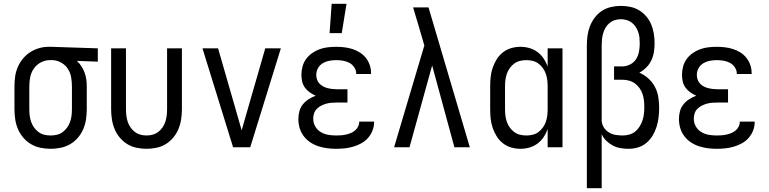

<svg xmlns="http://www.w3.org/2000/svg" viewBox="-20 -774 4040 1009"><path d="M246 8Q219 8 192.5 2.5Q166 -3 143 -16.5Q120 -30 102.5 -50.5Q85 -71 74.5 -95.5Q64 -120 60 -146.5Q56 -173 56 -200V-320Q56 -346 59.5 -371.5Q63 -397 73 -420.5Q83 -444 99.5 -464.5Q116 -485 137.5 -499Q159 -513 184 -520.5Q209 -528 235 -528H250L494 -520V-450L384 -454Q398 -441 408 -425.5Q418 -410 424.5 -392.5Q431 -375 433.5 -356.5Q436 -338 436 -320V-200Q436 -173 432 -146.5Q428 -120 417.5 -95.5Q407 -71 389.5 -50.5Q372 -30 349 -16.5Q326 -3 299.5 2.5Q273 8 246 8ZM246 -62Q263 -62 279.5 -66Q296 -70 309.5 -80Q323 -90 333 -104Q343 -118 348.5 -134Q354 -150 356 -166.5Q358 -183 358 -200V-320Q358 -344 354 -367.5Q350 -391 337.5 -411Q325 -431 304 -443.5Q283 -456 259 -458H242Q217 -458 194.5 -446Q172 -434 158 -414Q144 -394 139 -369.5Q134 -345 134 -320V-200Q134 -183 136 -166.5Q138 -150 143.5 -134Q149 -118 159 -104Q169 -90 182.5 -80Q196 -70 212.5 -66Q229 -62 246 -62Z M750 8Q724 8 697.5 2.5Q671 -3 648.5 -17Q626 -31 609 -51.5Q592 -72 582 -96.5Q572 -121 568 -147.5Q564 -174 564 -200V-520H642V-200Q642 -183 644 -166.5Q646 -150 651 -134.5Q656 -119 665.5 -105Q675 -91 688 -81Q701 -71 717 -66.5Q733 -62 750 -62Q767 -62 783 -66.5Q799 -71 812 -81Q825 -91 834.5 -105Q844 -119 849 -134.5Q854 -150 856 -166.5Q858 -183 858 -200V-520H936V-200Q936 -174 932 -147.5Q928 -121 918 -96.5Q908 -72 891 -51.5Q874 -31 851.5 -17Q829 -3 802.5 2.5Q776 8 750 8Z M1205 0 1044 -520H1126L1226 -173Q1232 -152 1238 -131Q1244 -110 1250 -89Q1256 -110 1262 -131Q1268 -152 1274 -173L1374 -520H1456L1295 0Z M1747 8Q1723 8 1699.5 5Q1676 2 1653 -5.5Q1630 -13 1610 -26.5Q1590 -40 1575.5 -59.5Q1561 -79 1554.5 -102Q1548 -125 1548 -149Q1548 -170 1553.5 -190Q1559 -210 1572 -226Q1585 -242 1602.5 -253Q1620 -264 1639 -271Q1623 -278 1608 -288.5Q1593 -299 1582.5 -313.5Q1572 -328 1568 -345.5Q1564 -363 1564 -381Q1564 -403 1570 -425Q1576 -447 1589 -464.5Q1602 -482 1620.5 -495Q1639 -508 1660 -515.5Q1681 -523 1703 -525.5Q1725 -528 1747 -528Q1768 -528 1789.5 -525.5Q1811 -523 1831.5 -516.5Q1852 -510 1870.5 -498.5Q1889 -487 1902.5 -470Q1916 -453 1923 -432.5Q1930 -412 1930 -390V-385H1852V-388Q1852 -405 1841.5 -420.5Q1831 -436 1815.5 -444Q1800 -452 1782.5 -455Q1765 -458 1747 -458Q1729 -458 1710.5 -454.5Q1692 -451 1676 -441.5Q1660 -432 1651 -415.5Q1642 -399 1642 -380Q1642 -368 1646 -356Q1650 -344 1658.5 -335Q1667 -326 1678 -320Q1689 -314 1701 -311Q1713 -308 1725.5 -306.5Q1738 -305 1750 -305H1806V-235H1750Q1736 -235 1722 -234Q1708 -233 1694 -229Q1680 -225 1667.5 -218.5Q1655 -212 1645 -202Q1635 -192 1630.5 -178.5Q1626 -165 1626 -150Q1626 -129 1636.5 -110Q1647 -91 1665.5 -80Q1684 -69 1705 -65.5Q1726 -62 1747 -62Q1760 -62 1773 -63Q1786 -64 1799 -67Q1812 -70 1824 -75Q1836 -80 1846 -88.5Q1856 -97 1862 -109Q1868 -121 1868 -134V-135H1946V-132Q1946 -109 1937.5 -87.5Q1929 -66 1914 -49Q1899 -32 1879 -21Q1859 -10 1837 -3.5Q1815 3 1792.5 5.5Q1770 8 1747 8ZM1712 -600 1723 -754H1801L1776 -600Z M2132 0H2051L2210 -535L2187 -614Q2178 -644 2169 -674.5Q2160 -705 2151 -735H2232L2449 0H2368L2251 -430Z M2715 8Q2690 8 2666 1Q2642 -6 2622.5 -21.5Q2603 -37 2590 -58Q2577 -79 2569 -102.5Q2561 -126 2558.5 -150.5Q2556 -175 2556 -200V-320Q2556 -345 2558.5 -369.5Q2561 -394 2569 -417.5Q2577 -441 2590 -462Q2603 -483 2622.5 -498.5Q2642 -514 2666 -521Q2690 -528 2715 -528Q2739 -528 2762 -521.5Q2785 -515 2804 -501Q2823 -487 2836.5 -467Q2850 -447 2858 -424V-520H2936V0H2858V-96Q2850 -73 2836.5 -53Q2823 -33 2804 -19Q2785 -5 2762 1.5Q2739 8 2715 8ZM2746 -62Q2763 -62 2779.5 -66Q2796 -70 2809.5 -80Q2823 -90 2833 -104Q2843 -118 2848.5 -134Q2854 -150 2856 -166.5Q2858 -183 2858 -200V-320Q2858 -337 2856 -353.5Q2854 -370 2848.5 -386Q2843 -402 2833 -416Q2823 -430 2809.5 -440Q2796 -450 2779.5 -454Q2763 -458 2746 -458Q2729 -458 2712.5 -454Q2696 -450 2682.5 -440Q2669 -430 2659 -416Q2649 -402 2643.5 -386Q2638 -370 2636 -353.5Q2634 -337 2634 -320V-200Q2634 -183 2636 -166.5Q2638 -150 2643.5 -134Q2649 -118 2659 -104Q2669 -90 2682.5 -80Q2696 -70 2712.5 -66Q2729 -62 2746 -62Z M3064 215V-535Q3064 -561 3067.5 -587Q3071 -613 3080.5 -637Q3090 -661 3106 -682Q3122 -703 3143.5 -717Q3165 -731 3190.5 -737Q3216 -743 3242 -743Q3267 -743 3292 -738Q3317 -733 3338.5 -720Q3360 -707 3376.5 -687.5Q3393 -668 3402.5 -645Q3412 -622 3416 -597Q3420 -572 3420 -547Q3420 -524 3416.5 -501Q3413 -478 3403 -457Q3393 -436 3376.5 -419.5Q3360 -403 3340 -392Q3366 -381 3387.5 -361.5Q3409 -342 3422 -317Q3435 -292 3439.5 -264Q3444 -236 3444 -208Q3444 -183 3441 -157.5Q3438 -132 3430.5 -108Q3423 -84 3410 -62Q3397 -40 3377.5 -23.5Q3358 -7 3333.5 0.5Q3309 8 3284 8Q3262 8 3241 4.5Q3220 1 3201 -9Q3182 -19 3166.5 -34Q3151 -49 3142 -69V215ZM3253 -62Q3270 -62 3287.5 -67Q3305 -72 3318.5 -83Q3332 -94 3341.5 -109.5Q3351 -125 3356.5 -141.5Q3362 -158 3364 -176Q3366 -194 3366 -211Q3366 -229 3364 -246.5Q3362 -264 3356.5 -280.5Q3351 -297 3340.5 -311.5Q3330 -326 3316 -336Q3302 -346 3285 -350.5Q3268 -355 3250 -355H3207V-425H3250Q3271 -425 3291 -435Q3311 -445 3322.5 -463Q3334 -481 3338 -502.5Q3342 -524 3342 -545Q3342 -561 3340.5 -576Q3339 -591 3334 -605.5Q3329 -620 3320.5 -633Q3312 -646 3299.5 -655.5Q3287 -665 3272 -669Q3257 -673 3242 -673Q3226 -673 3210.5 -668Q3195 -663 3182.5 -652.5Q3170 -642 3162 -628Q3154 -614 3149.5 -598.5Q3145 -583 3143.5 -567Q3142 -551 3142 -535V-137Q3144 -118 3154.5 -102.5Q3165 -87 3181 -77.5Q3197 -68 3215.5 -65Q3234 -62 3253 -62Z M3747 8Q3723 8 3699.5 5Q3676 2 3653 -5.5Q3630 -13 3610 -26.5Q3590 -40 3575.5 -59.5Q3561 -79 3554.5 -102Q3548 -125 3548 -149Q3548 -170 3553.5 -190Q3559 -210 3572 -226Q3585 -242 3602.5 -253Q3620 -264 3639 -271Q3623 -278 3608 -288.5Q3593 -299 3582.5 -313.5Q3572 -328 3568 -345.5Q3564 -363 3564 -381Q3564 -403 3570 -425Q3576 -447 3589 -464.5Q3602 -482 3620.5 -495Q3639 -508 3660 -515.5Q3681 -523 3703 -525.5Q3725 -528 3747 -528Q3768 -528 3789.5 -525.5Q3811 -523 3831.5 -516.5Q3852 -510 3870.5 -498.5Q3889 -487 3902.5 -470Q3916 -453 3923 -432.5Q3930 -412 3930 -390V-385H3852V-388Q3852 -405 3841.5 -420.5Q3831 -436 3815.5 -444Q3800 -452 3782.5 -455Q3765 -458 3747 -458Q3729 -458 3710.5 -454.5Q3692 -451 3676 -441.5Q3660 -432 3651 -415.5Q3642 -399 3642 -380Q3642 -368 3646 -356Q3650 -344 3658.5 -335Q3667 -326 3678 -320Q3689 -314 3701 -311Q3713 -308 3725.5 -306.5Q3738 -305 3750 -305H3806V-235H3750Q3736 -235 3722 -234Q3708 -233 3694 -229Q3680 -225 3667.5 -218.5Q3655 -212 3645 -202Q3635 -192 3630.5 -178.5Q3626 -165 3626 -150Q3626 -129 3636.5 -110Q3647 -91 3665.5 -80Q3684 -69 3705 -65.5Q3726 -62 3747 -62Q3760 -62 3773 -63Q3786 -64 3799 -67Q3812 -70 3824 -75Q3836 -80 3846 -88.5Q3856 -97 3862 -109Q3868 -121 3868 -134V-135H3946V-132Q3946 -109 3937.5 -87.5Q3929 -66 3914 -49Q3899 -32 3879 -21Q3859 -10 3837 -3.5Q3815 3 3792.5 5.5Q3770 8 3747 8Z"/></svg>

Font: HulyMono
Style: Regular
Weight: 400
Monospace: yes
Designer: Belleve Invis
Foundry: Belleve Invis
Version: Version 33.2.5; ttfautohint (v1.8.4)